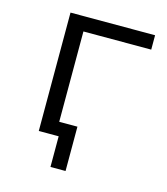

<svg xmlns="http://www.w3.org/2000/svg" viewBox="-97 -570 675 774"><g transform="rotate(15 240.5 -183.0)"><path d="M185 128V0H105V-57H248V128ZM102 0V-494H455V-434H172V0Z"/></g></svg>

Font: Nunito Sans 7pt Light
Style: Regular
Weight: 300
Designer: Vernon Adams
Foundry: Vernon Adams
Version: Version 3.101;gftools[0.9.27]